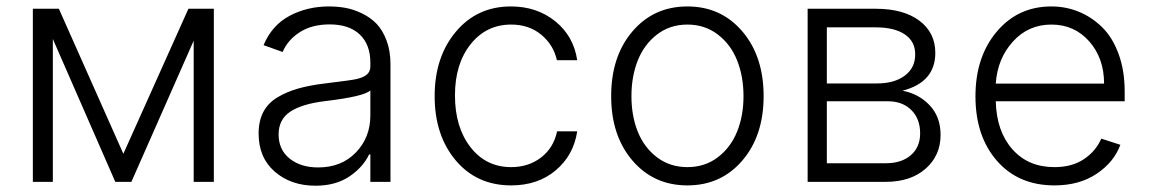

<svg xmlns="http://www.w3.org/2000/svg" viewBox="-20 -573 3619 605"><path d="M368.7 -88.4 573.7 -545.4H653.8V0H590.3V-444.8L394 0H343.3L146.5 -450.2V0H83.5V-545.4H165.5Z M974.1 12.2Q897 12.2 845.9 -32Q794.9 -76.2 794.9 -152.3Q794.9 -191.9 809.8 -220.2Q824.7 -248.5 854 -266.1Q883.3 -283.7 919.2 -293.9Q955.1 -304.2 1004.4 -310.1Q1088.4 -320.3 1102.5 -323.7Q1140.1 -332 1145.5 -353Q1147 -357.9 1147 -363.3V-376Q1147 -432.6 1113.5 -464.4Q1080.1 -496.1 1018.6 -496.1Q962.9 -496.1 924.8 -471.7Q886.7 -447.3 870.6 -409.2L810.5 -430.7Q836.9 -493.7 892.6 -523.2Q948.2 -552.7 1016.6 -552.7Q1043.9 -552.7 1069.1 -548.1Q1094.2 -543.5 1120.6 -530.8Q1147 -518.1 1166.3 -498.3Q1185.5 -478.5 1198 -445.6Q1210.4 -412.6 1210.4 -370.6V0H1147V-86.4H1143.1Q1123.5 -45.4 1080.3 -16.6Q1037.1 12.2 974.1 12.2ZM982.4 -45.4Q1056.2 -45.4 1101.6 -92.8Q1147 -140.1 1147 -209V-288.1Q1127.4 -269 1004.4 -254.4Q931.6 -245.6 894.8 -221.2Q857.9 -196.8 857.9 -149.4Q857.9 -101.1 892.8 -73.2Q927.7 -45.4 982.4 -45.4Z M1590.8 11.2Q1482.4 11.2 1416 -67.6Q1349.6 -146.5 1349.6 -270Q1349.6 -393.6 1416.5 -473.1Q1483.4 -552.7 1589.8 -552.7Q1671.9 -552.7 1729.7 -505.9Q1787.6 -459 1798.8 -383.3H1734.9Q1724.1 -431.6 1685.5 -463.6Q1647 -495.6 1590.8 -495.6Q1512.2 -495.6 1462.9 -433.6Q1413.6 -371.6 1413.6 -272.5Q1413.6 -172.4 1462.4 -109.4Q1511.2 -46.4 1590.8 -46.4Q1645.5 -46.4 1685.1 -76.9Q1724.6 -107.4 1735.4 -159.2H1798.8Q1787.6 -84 1731.2 -36.4Q1674.8 11.2 1590.8 11.2Z M1905.8 -270Q1905.8 -395.5 1972.9 -474.1Q2040 -552.7 2146 -552.7Q2252 -552.7 2319.1 -474.1Q2386.2 -395.5 2386.2 -270Q2386.2 -145.5 2319.1 -67.1Q2252 11.2 2146 11.2Q2040 11.2 1972.9 -67.1Q1905.8 -145.5 1905.8 -270ZM2050.5 -77.1Q2091.3 -46.4 2146 -46.4Q2200.7 -46.4 2241.5 -77.1Q2282.2 -107.9 2302.5 -158Q2322.8 -208 2322.8 -270Q2322.8 -332 2302.7 -382.6Q2282.7 -433.1 2241.7 -464.4Q2200.7 -495.6 2146 -495.6Q2091.3 -495.6 2050.5 -464.4Q2009.8 -433.1 1989.7 -382.6Q1969.7 -332 1969.7 -270Q1969.7 -208 1989.7 -158Q2009.8 -107.9 2050.5 -77.1Z M2524.9 0V-545.4H2739.7Q2826.7 -545.4 2877 -507.8Q2927.2 -470.2 2927.2 -406.2Q2927.2 -314 2823.7 -287.1Q2874.5 -277.8 2909.2 -241.5Q2943.8 -205.1 2943.8 -147.9Q2943.8 -83 2896.7 -41.5Q2849.6 0 2771 0ZM2585.4 -310.1H2743.7Q2798.8 -310.1 2831.5 -335Q2864.3 -359.9 2863.8 -402.3Q2863.8 -442.4 2831.1 -464.6Q2798.3 -486.8 2739.7 -486.8H2585.4ZM2585.4 -58.6H2771Q2820.8 -58.6 2850.1 -84Q2879.4 -109.4 2879.4 -152.8Q2879.4 -198.7 2851.6 -226.3Q2823.7 -253.9 2777.8 -253.9H2585.4Z M3302.7 11.2Q3189 11.2 3121.3 -66.4Q3053.7 -144 3053.7 -269.5Q3053.7 -393.6 3120.6 -473.1Q3187.5 -552.7 3293 -552.7Q3338.4 -552.7 3379.2 -536.1Q3419.9 -519.5 3452.6 -487.5Q3485.4 -455.6 3504.6 -403.3Q3523.9 -351.1 3523.9 -285.2V-253.9H3117.7Q3120.1 -159.2 3169.9 -102.8Q3219.7 -46.4 3302.7 -46.4Q3357.9 -46.4 3395.5 -71.5Q3433.1 -96.7 3450.2 -136.2L3510.3 -116.7Q3490.2 -62 3435.5 -25.4Q3380.9 11.2 3302.7 11.2ZM3117.7 -309.6H3459Q3459 -389.2 3412.4 -442.4Q3365.7 -495.6 3293 -495.6Q3220.2 -495.6 3171.6 -441.9Q3123 -388.2 3117.7 -309.6Z"/></svg>

Font: Interop Light
Style: Regular
Weight: 300
Designer: Rasmus Andersson, Google, Jang Haemin
Foundry: jhaemin
Version: Version 1.007